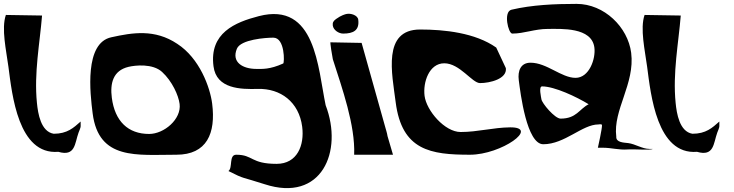

<svg xmlns="http://www.w3.org/2000/svg" viewBox="-60 -797 3779 989"><path d="M216.5 -108C150.1 -119.2 135.6 -212.2 130.2 -267C114.7 -422.3 145.1 -573.9 156.6 -717L-29.8 -720C-53.9 -649.6 -27.8 -537.4 -16.6 -453C2.2 -310.1 33.6 1.9 240.4 -15C329.2 10.9 324.6 -59.3 344.7 -114C346.3 -118.3 356.3 -141 355.5 -147C354.5 -154.7 356.2 -165.3 355.4 -171C318.8 -138.6 286.5 -108 216.5 -108Z M865.2 -261.5C875.1 -183.7 785.9 -107 708 -107C599.8 -107 531.5 -172.4 516 -293.5C506.6 -366.5 521.2 -433.5 602.2 -452.7C636.5 -460.9 726.6 -470.7 774.8 -426.5C826.9 -378.7 859.6 -305.5 865.2 -261.5ZM848.4 0C1005.7 0 1052.4 -110.3 1032.8 -263.5C1022.1 -347.2 968.1 -496.9 853.1 -571.2C737 -648.9 621.7 -628.8 514.2 -605.2C373.5 -576 404 -316.8 417.3 -212.5C448.3 29.5 645.7 0 848.4 0Z M1347.9 -603C1408.5 -603 1405.5 -473 1398.9 -470C1329 -438.3 1289.5 -442 1260.5 -442C1191.4 -442 1131.1 -475.7 1160.2 -546C1180 -594 1309.1 -603 1347.9 -603ZM1116.7 84C1202.9 128.1 1183.9 113.1 1303.4 152C1596.3 247.4 1709.1 -16.4 1617.4 -255C1577.2 -446.8 1566.3 -789.5 1273.7 -714C1150.1 -682.1 1017.8 -626.9 1039.7 -456C1054.2 -338.1 1181.4 -336.6 1267.6 -339C1384.8 -342.3 1480.2 -272.1 1496.6 -144C1508.8 -48.5 1471.1 47 1365 47C1230.5 47 1245.1 0 1157 0C1117.6 0 1139.9 68 1116.7 84Z M1724.6 -725C1719 -723.8 1698.4 -719 1670.9 -699C1658 -689.6 1652.2 -681.1 1654.1 -666C1657.3 -641.4 1685.5 -624 1707.5 -624C1759.6 -624 1792.4 -640.1 1785.3 -696C1782.4 -718.4 1747 -730 1724.6 -725ZM1764.3 0H1964.3L1936.1 -96C1934.1 -111.4 1927.8 -128.9 1923.9 -144L1802.7 -576L1643.3 -579C1636.9 -590 1653.5 -494.9 1654.4 -492C1702.9 -340.4 1770.2 -152.2 1764.3 0Z M2496.1 -552C2387.6 -628.5 2228.2 -645 2104.2 -645C1908.5 -645 1959.3 -417.9 1978.2 -270C2010 -21.5 2159.6 0 2360.7 0C2522.7 0 2722.1 -142.4 2567.7 -141C2480.2 -140.2 2401.1 -117 2312.7 -117C2230.7 -117 2136.7 -227.2 2127 -303C2118 -373.2 2150.4 -471 2228.5 -471C2308.4 -471 2372 -369 2412.5 -369C2463.9 -369 2552.7 -390.8 2545.7 -446Z M2972.1 -260C2922.8 -234.6 2909.5 -186 2827.6 -186C2797.8 -186 2731.4 -265.4 2728.8 -286C2727.4 -296.6 2713.7 -352 2732.3 -352C2796 -352 2910.2 -298.1 2972.1 -260ZM2574.8 -747C2531.1 -736.7 2558.6 -624 2578.5 -624C2640.1 -624 2693.9 -648 2761.5 -648C2830.1 -648 2988.2 -658.1 3001.7 -552C3009.2 -494 2975.1 -396 2904.7 -396C2831.5 -396 2756.9 -474 2672.7 -474C2621.7 -474 2606.1 -431.7 2612.2 -384C2620.9 -316.2 2653 -54 2738.4 -54C2849.3 -54 2938.9 -156 3022.4 -156C3022.4 -156 3039.9 -159.5 3040.8 -153C3042.7 -137.9 3019.7 -36 3019.7 -36H3046.7C3087.9 -36 3128.8 -23.9 3170.9 -27C3206.4 -29.7 3291.8 -22 3302.5 -30H3284.5C3248.5 -30 3212.2 -55.5 3175.7 -60C3154.7 -62.6 3112.4 -62.5 3114.5 -93C3096.8 -230.8 3211.6 -365.8 3191.2 -525C3174.3 -657.3 3052.4 -777 2910 -777C2796.7 -777 2680.6 -771.9 2574.8 -747Z M3506.5 -108C3440.1 -119.2 3425.6 -212.2 3420.2 -267C3404.7 -422.3 3435.1 -573.9 3446.6 -717L3260.2 -720C3236.1 -649.6 3262.2 -537.4 3273.4 -453C3292.2 -310.1 3323.6 1.9 3530.4 -15C3619.2 10.9 3614.6 -59.3 3634.7 -114C3636.3 -118.3 3646.3 -141 3645.5 -147C3644.5 -154.7 3646.2 -165.3 3645.4 -171C3608.8 -138.6 3576.5 -108 3506.5 -108Z"/></svg>

Font: Rocketfuel
Style: Regular
Weight: 400
Designer: Mew Too
Foundry: Cannot Into Space Fonts.
Version: Version 0.27